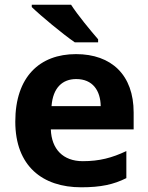

<svg xmlns="http://www.w3.org/2000/svg" viewBox="-20 -786 631 816"><path d="M282 -766H115V-756C153 -719 247 -641 298 -606H397V-619C365 -656 311 -721 282 -766ZM303 -556C149 -556 45 -460 45 -269C45 -80 161 10 325 10C409 10 463 -2 517 -29V-144C456 -115 402 -101 332 -101C248 -101 199 -152 196 -236H548V-308C548 -467 454 -556 303 -556ZM304 -450C374 -450 407 -401 408 -335H199C205 -414 246 -450 304 -450Z"/></svg>

Font: Noto Kufi Arabic
Style: Bold
Weight: 700
Designer: Monotype Design Team, David Williams, Khaled Hosny
Foundry: Google LLC
Version: Version 2.109